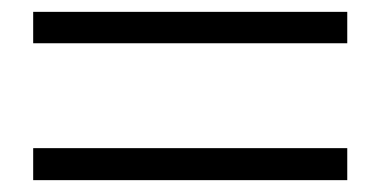

<svg xmlns="http://www.w3.org/2000/svg" viewBox="-20 -527 642 324"><path d="M36 -223V-277H566V-223ZM36 -454V-507H566V-454Z"/></svg>

Font: Source Han Serif JP
Style: Bold
Weight: 700
Designer: Ryoko NISHIZUKA  (kana & ideographs); Frank Grießhammer (Latin, Greek & Cyrillic); Wenlong ZHANG  (bopomofo); Sandoll Co
Foundry: Adobe Systems Incorporated
Version: Version 1.000;PS 1;hotconv 16.6.53;makeotf.lib2.5.65590